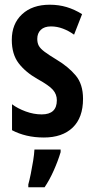

<svg xmlns="http://www.w3.org/2000/svg" viewBox="-20 -573 401 814"><path d="M332 -154Q332 -74 288 -32Q244 10 166 10Q127 10 93 2Q59 -6 31 -21V-131Q55 -113 89 -100.5Q123 -88 157 -88Q221 -88 221 -148Q221 -173 204.5 -192Q188 -211 139 -238Q88 -267 59 -305Q30 -343 30 -404Q30 -472 73.5 -512.5Q117 -553 191 -553Q229 -553 262.5 -543Q296 -533 328 -513L294 -426Q272 -442 247 -451.5Q222 -461 196 -461Q168 -461 153 -446.5Q138 -432 138 -408Q138 -391 144.5 -379Q151 -367 169 -353.5Q187 -340 220 -320Q270 -290 301 -253Q332 -216 332 -154ZM237 72Q226 109 208 149.5Q190 190 169 221H100V209Q105 191 110.5 164Q116 137 120.5 109Q125 81 126 61H237Z"/></svg>

Font: Noto Sans Devanagari UI ExtraCondensed SemiBold
Style: Regular
Weight: 600
Width: 2
Designer: Jelle Bosma - Monotype Design Team
Foundry: Monotype Imaging Inc.
Version: Version 2.004; ttfautohint (v1.8.4.7-5d5b)